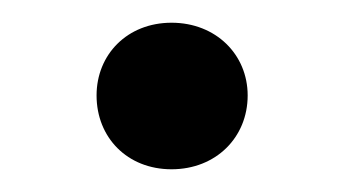

<svg xmlns="http://www.w3.org/2000/svg" viewBox="-20 -137 303 169"><path d="M131 12C170 12 198 -16 198 -53C198 -89 170 -117 131 -117C92 -117 65 -89 65 -53C65 -16 92 12 131 12Z"/></svg>

Font: TPK Tissa Web Quiz
Style: Regular
Weight: 400
Designer: Jacques Le Bailly, Suppakit Chalermlarp | Katatrad Co.,Ltd.
Foundry: Jacques Le Bailly, Cadson Demak Co.,Ltd.
Version: Version 5.000;Glyphs 3.1.2 (3151)